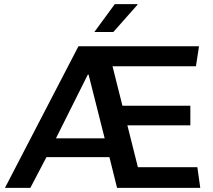

<svg xmlns="http://www.w3.org/2000/svg" viewBox="-20 -910 1031 930"><path d="M4 0 360 -686H944L929 -589H525L573 -398H902V-303H597L648 -100H936L950 0H547L510 -149H205L127 0ZM251 -240H487L409 -549L405 -548ZM437 -755 536 -890H646V-887L529 -755Z"/></svg>

Font: Chivo Medium
Style: Regular
Weight: 500
Designer: Hector Gatti
Foundry: Omnibus-Type
Version: Version 2.002